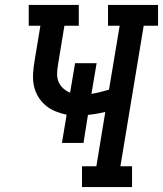

<svg xmlns="http://www.w3.org/2000/svg" viewBox="-20 -755 658 775"><path d="M311 0V-84H369L405 -303Q388 -299 370.5 -296Q353 -293 335 -291L317 -178H230L249 -292Q225 -297 203 -306Q181 -315 163.5 -330Q146 -345 134 -365Q122 -385 117 -408.5Q112 -432 113.5 -457Q115 -482 119 -506L143 -651H96V-735H298V-651H240L214 -493Q211 -475 210.5 -457.5Q210 -440 216.5 -424.5Q223 -409 235.5 -398Q248 -387 263 -381L283 -500H370L349 -376Q367 -379 385 -383.5Q403 -388 420 -393L463 -651H416V-735H618V-651H560L466 -84H513V0Z"/></svg>

Font: Iosevka Slab MdExObl
Style: Regular
Weight: 500
Width: 7
Italic angle: -9°
Monospace: yes
Designer: Belleve Invis
Foundry: Belleve Invis
Version: Version 11.1.1; ttfautohint (v1.8.3)